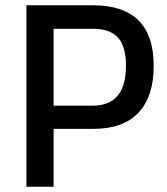

<svg xmlns="http://www.w3.org/2000/svg" viewBox="-20 -707 631 727"><path d="M332 -219H183V0H80V-687H332Q562 -687 562 -458Q562 -342 504.5 -280.5Q447 -219 332 -219ZM183 -307H331Q457 -307 457 -458Q457 -531 427 -564.5Q397 -598 331 -598H183Z"/></svg>

Font: TitilliumText
Style: Medium
Weight: 500
Designer: Accademia di Belle Arti di Urbino and others
Foundry: Accademia di Belle Arti di Urbino and others.
Version: Version 60.001